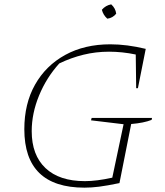

<svg xmlns="http://www.w3.org/2000/svg" viewBox="-20 -857 758 884"><path d="M369 7Q92 7 92 -262Q92 -380 141.5 -467.5Q191 -555 280 -604Q369 -653 488 -653Q564 -653 651 -632L615 -451H607L605 -606Q543 -619 482 -619Q421 -619 364 -605Q307 -591 253 -565Q194 -500 160 -417.5Q126 -335 126 -253Q126 -143 189.5 -83Q253 -23 371 -23Q425 -23 497 -39L549 -285L399 -303L402 -314H680L678 -305Q643 -291 584 -286L530 -14Q472 -2 436.5 2.5Q401 7 369 7ZM492 -837Q512 -819 515 -794Q499 -774 474 -771Q455 -788 449 -812Q466 -832 492 -837Z"/></svg>

Font: Piazzolla SC Thin
Style: Italic
Weight: 100
Italic angle: -11.3°
Designer: Juan Pablo del Peral
Foundry: Huerta Tipografica
Version: Version 1.330